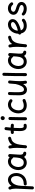

<svg xmlns="http://www.w3.org/2000/svg" viewBox="2380 -3178 1055 5856"><g transform="rotate(-90 2908.0 -249.5)"><path d="M178.7 -7.3C178.7 18.1 199.7 38.6 225.1 38.6C348.1 38.6 432.6 -5.4 484.9 -69.3C537.1 -133.3 559.6 -210.9 559.6 -277.3C559.6 -328.6 550.8 -374 532.7 -412.6C496.6 -489.7 431.2 -534.7 353 -534.7C280.3 -534.7 213.4 -495.1 164.1 -426.8C158.7 -452.6 151.4 -475.1 141.6 -494.6C131.3 -517.6 102.5 -526.9 79.6 -515.6C57.6 -504.4 48.3 -476.6 58.6 -453.6C74.2 -422.4 83 -361.3 83 -294.4C83 -245.1 80.1 -189.5 76.2 -126.5L60.5 209C60.1 234.4 79.1 255.9 104.5 257.3C129.9 257.8 151.9 238.8 152.3 213.4L168 -121.1C168.5 -124 168.5 -127.4 168.5 -130.9C169.4 -133.8 169.9 -136.7 169.9 -140.1C177.7 -352.5 283.7 -442.9 353 -442.9C371.1 -442.9 388.7 -437.5 406.2 -426.8C441.4 -405.3 467.8 -357.9 467.8 -277.3C467.8 -179.7 413.1 -53.2 225.1 -53.2C199.7 -53.2 178.7 -32.7 178.7 -7.3Z M1164.1 23.9C1189.5 23.9 1210.4 3.4 1210 -22C1210 -48.8 1192.9 -61.5 1177.2 -65.9C1154.3 -68.4 1139.6 -76.7 1132.3 -91.8C1125 -106.4 1121.1 -123.5 1119.6 -143.6C1118.2 -163.6 1118.7 -195.3 1120.6 -221.2C1121.6 -229.5 1122.6 -238.3 1123 -247.1L1138.2 -475.6C1139.6 -500.5 1119.6 -523.9 1094.2 -527.3C1069.3 -530.8 1047.4 -512.7 1045.9 -487.8L1045.4 -481.4C1008.3 -515.1 965.3 -534.7 913.1 -534.7C832.5 -534.7 766.1 -495.1 719.7 -432.6C672.9 -370.1 647.5 -290 649.4 -208.5C650.4 -162.1 660.2 -120.6 679.2 -83.5C716.8 -8.8 785.6 38.6 876 38.6C950.2 38.6 1009.3 6.8 1051.8 -45.4C1071.8 -2.9 1107.4 23.9 1164.1 23.9ZM877 -53.2C834.5 -53.2 801.8 -67.4 778.8 -96.2C755.9 -125 743.7 -161.6 742.2 -207C741.2 -246.1 747.6 -283.7 760.7 -319.8C773.9 -355.5 793.9 -385.3 819.8 -408.2C845.7 -431.2 876.5 -442.9 912.6 -442.9C955.1 -442.9 987.8 -422.4 1009.8 -391.6C1016.1 -381.3 1025.4 -374.5 1038.1 -371.1L1030.3 -259.8C1026.4 -199.7 1012.2 -149.9 987.8 -111.3C963.4 -72.8 926.3 -53.2 877 -53.2Z M1355.5 45.9C1359.4 46.4 1363.3 45.9 1366.7 45.4H1367.2H1368.7C1384.8 42 1396 32.7 1402.3 17.6C1402.3 17.1 1402.3 17.1 1402.8 16.6V16.1C1404.3 12.2 1405.3 8.3 1405.8 4.4C1408.2 -20.5 1410.6 -48.3 1413.1 -78.1C1419.4 -144 1428.7 -202.6 1441.9 -252.9C1455.1 -303.2 1476.1 -343.8 1504.9 -375.5C1533.7 -407.2 1574.7 -428.2 1627.9 -438.5C1652.8 -443.8 1669.9 -468.8 1664.6 -492.7C1660.2 -517.6 1635.3 -534.7 1610.4 -529.3C1516.6 -511.2 1454.6 -467.8 1412.1 -407.7C1408.7 -437.5 1403.8 -464.4 1397.5 -487.3C1390.1 -511.2 1364.3 -525.9 1340.3 -518.6C1316.4 -511.2 1301.8 -484.9 1309.1 -460.9C1314.5 -441.9 1318.8 -414.1 1322.3 -377.4C1325.7 -340.8 1327.1 -301.3 1327.1 -259.8C1327.1 -200.7 1324.7 -138.7 1320.8 -83.5C1318.4 -58.6 1316.4 -33.2 1314.5 -7.8C1314 -6.8 1314 -5.9 1314 -4.9C1313.5 -1 1314 2.9 1314.5 6.3V7.3V8.3C1317.9 24.4 1327.1 35.6 1342.3 42C1346.7 43.9 1351.1 45.4 1355.5 45.9Z M2063 -394.5C2066.4 -419.4 2047.9 -442.9 2022.9 -446.3C1998 -449.2 1972.2 -451.2 1944.3 -452.1C1948.7 -497.1 1953.6 -543 1959 -588.4C1962.4 -613.3 1943.4 -637.2 1918.5 -639.6C1893.6 -643.1 1871.1 -624 1867.7 -599.1C1861.8 -550.3 1856.4 -500.5 1852.1 -451.2C1830.6 -450.2 1809.6 -448.7 1789.6 -446.3C1764.6 -443.8 1747.1 -419.9 1749.5 -395C1752.9 -370.1 1775.9 -352.5 1800.8 -355C1814.9 -356.4 1829.6 -357.9 1844.7 -358.9C1840.8 -297.9 1838.4 -235.8 1838.4 -173.3C1838.4 -135.7 1842.3 -84 1860.8 -39.1C1879.4 5.9 1915 38.6 1979.5 38.6C1993.2 38.6 2008.3 37.1 2024.4 34.7C2049.3 29.3 2066.4 5.4 2061 -19.5C2056.6 -44.4 2032.7 -61.5 2007.8 -56.2C1997.6 -54.2 1988.3 -53.2 1979.5 -53.2C1964.4 -53.2 1953.6 -59.1 1946.8 -71.3C1932.6 -94.7 1930.2 -134.3 1930.2 -173.3C1930.2 -236.3 1932.6 -298.3 1937 -360.4C1962.9 -359.9 1987.8 -357.9 2011.2 -355C2036.1 -351.6 2059.6 -369.6 2063 -394.5Z M2172.4 -694.8C2172.4 -673.3 2187 -632.3 2233.9 -632.3C2253.4 -632.3 2268.6 -639.6 2278.8 -654.8C2289.1 -669.9 2294.4 -684.1 2294.4 -698.2C2294.4 -709.5 2290 -722.2 2281.2 -736.3C2272.5 -750.5 2257.3 -757.3 2236.3 -757.3C2218.3 -757.3 2203.1 -751 2190.9 -738.3C2178.7 -725.1 2172.4 -710.9 2172.4 -694.8ZM2224.6 -520H2221.7C2198.7 -520 2177.7 -502 2176.3 -476.6C2171.4 -360.8 2168.9 -101.6 2168.9 0C2168.9 25.4 2189.5 45.9 2214.8 45.9C2240.2 45.9 2261.2 25.4 2261.2 0C2261.2 -100.6 2263.2 -360.8 2268.1 -472.2V-475.1C2268.1 -498 2250 -519.5 2224.6 -520Z M2799.3 -413.1C2815.4 -432.1 2813.5 -461.9 2794.4 -478C2752.9 -514.6 2701.7 -534.7 2642.6 -534.7C2484.9 -534.7 2378.4 -377.9 2378.4 -216.8C2378.4 -168.9 2387.7 -126 2406.2 -87.4C2442.9 -10.3 2515.6 38.6 2623 38.6C2681.2 38.6 2731 24.4 2785.6 1C2809.6 -6.3 2823.2 -32.2 2815.9 -56.2C2808.6 -81.1 2782.2 -94.2 2758.3 -86.4C2716.8 -66.9 2666 -53.2 2615.7 -53.2C2564.9 -53.2 2528.3 -68.4 2505.4 -99.1C2482.4 -129.9 2471.2 -167 2471.2 -211.4C2471.2 -251 2478.5 -288.1 2493.2 -323.2C2507.3 -358.4 2527.8 -387.2 2554.2 -409.7C2580.1 -431.6 2610.4 -442.9 2645 -442.9C2677.7 -442.9 2707.5 -431.2 2734.4 -408.2C2753.4 -392.1 2783.2 -394 2799.3 -413.1Z M3380.4 -480.5C3383.8 -511.2 3363.3 -527.3 3340.3 -529.3C3316.9 -531.7 3292.5 -518.6 3289.1 -489.3C3281.7 -416.5 3276.9 -354.5 3273.4 -301.3V-300.3C3244.6 -179.7 3198.2 -46.4 3108.4 -46.4C3074.7 -46.4 3052.2 -62 3041 -92.8C3029.8 -123.5 3023.9 -164.6 3023.9 -215.8C3023.9 -272 3024.4 -320.3 3025.4 -361.8C3025.9 -402.8 3027.3 -445.3 3029.8 -489.3C3031.2 -513.2 3014.2 -534.2 2984.4 -534.2C2955.6 -534.2 2938.5 -512.2 2937 -489.3C2931.6 -380.4 2931.2 -276.9 2931.2 -173.8C2931.2 -134.3 2937 -98.1 2948.7 -64.9C2972.2 2 3021 45.4 3100.6 45.4C3137.2 45.4 3169.9 34.7 3198.7 12.7C3227.1 -9.8 3252 -37.1 3273.4 -70.3C3275.9 -45.4 3278.8 -19.5 3283.2 7.3C3288.6 38.1 3316.4 48.8 3340.3 43.5C3361.3 38.1 3378.4 20.5 3374 -7.3C3365.7 -60.5 3361.3 -110.4 3361.3 -172.9C3361.3 -210.4 3362.8 -253.9 3366.2 -302.7C3369.1 -351.6 3374 -410.6 3380.4 -480.5Z M3572.8 -705.1C3547.4 -706.5 3525.9 -687 3524.4 -661.6C3516.6 -494.1 3515.1 -190.4 3515.1 0C3515.1 25.4 3535.6 45.9 3561 45.9C3586.4 45.9 3607.4 25.4 3607.4 0C3607.4 -189.9 3608.4 -494.1 3616.2 -657.2C3617.7 -682.6 3598.1 -704.6 3572.8 -705.1Z M4245.1 23.9C4270.5 23.9 4291.5 3.4 4291 -22C4291 -48.8 4273.9 -61.5 4258.3 -65.9C4235.4 -68.4 4220.7 -76.7 4213.4 -91.8C4206.1 -106.4 4202.1 -123.5 4200.7 -143.6C4199.2 -163.6 4199.7 -195.3 4201.7 -221.2C4202.6 -229.5 4203.6 -238.3 4204.1 -247.1L4219.2 -475.6C4220.7 -500.5 4200.7 -523.9 4175.3 -527.3C4150.4 -530.8 4128.4 -512.7 4127 -487.8L4126.5 -481.4C4089.4 -515.1 4046.4 -534.7 3994.1 -534.7C3913.6 -534.7 3847.2 -495.1 3800.8 -432.6C3753.9 -370.1 3728.5 -290 3730.5 -208.5C3731.4 -162.1 3741.2 -120.6 3760.3 -83.5C3797.9 -8.8 3866.7 38.6 3957 38.6C4031.2 38.6 4090.3 6.8 4132.8 -45.4C4152.8 -2.9 4188.5 23.9 4245.1 23.9ZM3958 -53.2C3915.5 -53.2 3882.8 -67.4 3859.9 -96.2C3836.9 -125 3824.7 -161.6 3823.2 -207C3822.3 -246.1 3828.6 -283.7 3841.8 -319.8C3855 -355.5 3875 -385.3 3900.9 -408.2C3926.8 -431.2 3957.5 -442.9 3993.7 -442.9C4036.1 -442.9 4068.8 -422.4 4090.8 -391.6C4097.2 -381.3 4106.4 -374.5 4119.1 -371.1L4111.3 -259.8C4107.4 -199.7 4093.3 -149.9 4068.8 -111.3C4044.4 -72.8 4007.3 -53.2 3958 -53.2Z M4436.5 45.9C4440.4 46.4 4444.3 45.9 4447.8 45.4H4448.2H4449.7C4465.8 42 4477.1 32.7 4483.4 17.6C4483.4 17.1 4483.4 17.1 4483.9 16.6V16.1C4485.4 12.2 4486.3 8.3 4486.8 4.4C4489.3 -20.5 4491.7 -48.3 4494.1 -78.1C4500.5 -144 4509.8 -202.6 4522.9 -252.9C4536.1 -303.2 4557.1 -343.8 4585.9 -375.5C4614.7 -407.2 4655.8 -428.2 4709 -438.5C4733.9 -443.8 4751 -468.8 4745.6 -492.7C4741.2 -517.6 4716.3 -534.7 4691.4 -529.3C4597.7 -511.2 4535.6 -467.8 4493.2 -407.7C4489.7 -437.5 4484.9 -464.4 4478.5 -487.3C4471.2 -511.2 4445.3 -525.9 4421.4 -518.6C4397.5 -511.2 4382.8 -484.9 4390.1 -460.9C4395.5 -441.9 4399.9 -414.1 4403.3 -377.4C4406.7 -340.8 4408.2 -301.3 4408.2 -259.8C4408.2 -200.7 4405.8 -138.7 4401.9 -83.5C4399.4 -58.6 4397.5 -33.2 4395.5 -7.8C4395 -6.8 4395 -5.9 4395 -4.9C4394.5 -1 4395 2.9 4395.5 6.3V7.3V8.3C4398.9 24.4 4408.2 35.6 4423.3 42C4427.7 43.9 4432.1 45.4 4436.5 45.9Z M5249.5 -29.8C5268.6 -46.9 5269.5 -76.2 5252.4 -95.2C5236.3 -114.3 5206.5 -115.2 5187.5 -98.1C5153.8 -67.4 5104 -53.2 5046.9 -53.2C4978.5 -53.2 4930.7 -81.5 4910.6 -142.6C4994.1 -158.2 5073.2 -189.5 5147.5 -232.9C5159.7 -240.2 5173.8 -251 5190.4 -265.6C5223.6 -294.4 5253.4 -337.9 5253.4 -393.1C5253.4 -424.8 5245.1 -450.7 5228.5 -471.7C5195.3 -513.2 5141.6 -534.7 5092.3 -534.7C5006.8 -534.7 4937 -495.6 4887.2 -435.5C4837.4 -375 4809.6 -297.4 4808.1 -219.7C4791 -212.4 4779.8 -194.8 4781.2 -175.3C4782.7 -154.3 4797.9 -138.7 4816.9 -133.3C4831.1 -73.7 4858.9 -30.3 4901.4 -2.9C4943.8 24.9 4992.2 38.6 5046.9 38.6C5081.5 38.6 5116.7 33.7 5152.3 24.4C5187.5 15.1 5219.7 -2.9 5249.5 -29.8ZM5089.8 -442.9C5131.3 -442.9 5164.1 -420.9 5164.1 -386.2C5164.1 -355.5 5138.2 -331.1 5097.2 -306.2C5038.6 -271.5 4973.1 -247.1 4900.4 -233.9C4902.3 -271.5 4912.1 -306.6 4929.7 -338.4C4964.8 -401.9 5023.4 -442.9 5089.8 -442.9Z M5755.4 -390.1C5771 -409.2 5769.5 -438 5750.5 -454.1C5712.9 -506.3 5655.8 -535.6 5578.1 -535.6C5543.5 -535.6 5511.2 -528.3 5482.4 -513.2C5423.8 -482.9 5385.7 -429.2 5385.7 -368.2C5385.7 -255.4 5494.1 -220.7 5572.3 -197.3C5627.9 -180.7 5685.1 -163.1 5685.1 -118.7C5685.1 -99.6 5674.8 -84 5654.8 -71.8C5634.3 -59.6 5608.9 -53.2 5579.1 -53.2C5551.3 -53.2 5524.4 -57.6 5497.6 -66.9C5470.7 -76.2 5450.2 -87.4 5437 -101.6C5424.8 -111.3 5404.3 -120.6 5383.3 -106.9C5362.3 -93.3 5356.4 -64.5 5370.6 -43.5C5389.2 -17.6 5416.5 2.4 5452.6 17.1C5488.8 31.2 5527.3 38.6 5568.8 38.6C5608.4 38.6 5643.6 31.7 5675.3 18.1C5737.8 -9.8 5777.3 -60.1 5777.3 -120.6C5777.3 -229 5670.4 -262.2 5593.8 -285.6C5536.1 -303.2 5478 -321.3 5478 -367.7C5478 -388.7 5487.3 -406.2 5505.9 -421.4C5524.4 -436 5547.4 -443.4 5575.2 -443.4C5622.6 -443.4 5666.5 -421.9 5691.9 -385.3C5713.4 -370.1 5739.3 -372.1 5755.4 -390.1Z"/></g></svg>

Font: Mikhak Medium
Style: Regular
Weight: 500
Designer: Amin Abedi
Version: Version 3.2